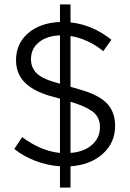

<svg xmlns="http://www.w3.org/2000/svg" viewBox="-20 -779 590 874"><path d="M253 75V-22Q197 -26 143 -46Q89 -66 45 -101L81 -155Q122 -124 165.5 -105.5Q209 -87 253 -83V-330L202 -344Q127 -367 90 -406.5Q53 -446 53 -505Q53 -580 107.5 -627.5Q162 -675 253 -679V-759H301V-677Q351 -672 398.5 -651.5Q446 -631 487 -598L450 -546Q416 -574 378 -591.5Q340 -609 301 -615V-384L352 -369Q433 -345 468.5 -306.5Q504 -268 504 -206Q504 -129 447.5 -78.5Q391 -28 301 -22V75ZM225 -406 253 -398V-618Q193 -616 157 -586.5Q121 -557 121 -510Q121 -472 145.5 -447Q170 -422 225 -406ZM328 -307 301 -316V-83Q361 -87 398 -119Q435 -151 435 -200Q435 -239 411.5 -262.5Q388 -286 328 -307Z"/></svg>

Font: Red Hat Text
Style: Regular
Weight: 400
Designer: Pentagram / MCKL
Foundry: Pentagram / MCKL
Version: Version 1.005; Red Hat Text